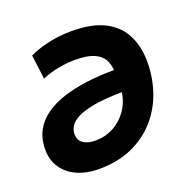

<svg xmlns="http://www.w3.org/2000/svg" viewBox="-103 -645 766 762"><g transform="rotate(-20 280.0 -264.0)"><path d="M191 12Q140 12 100.5 -5.5Q61 -23 38.5 -55.5Q16 -88 16 -133Q16 -179 34.5 -213Q53 -247 86.5 -270.5Q120 -294 165.5 -308.5Q211 -323 265.5 -330Q320 -337 380 -337Q379 -363 367 -383.5Q355 -404 327 -416Q299 -428 248 -428Q219 -428 191.5 -423.5Q164 -419 142.5 -412.5Q121 -406 108 -400L95 -502Q121 -516 169.5 -528Q218 -540 275 -540Q361 -540 414 -512.5Q467 -485 491.5 -436Q516 -387 516 -323Q516 -257 495.5 -197Q475 -137 434 -90Q393 -43 332 -15.5Q271 12 191 12ZM217 -99Q257 -99 291.5 -117Q326 -135 349.5 -167.5Q373 -200 380 -244Q306 -243 260 -234.5Q214 -226 189 -212.5Q164 -199 155 -183Q146 -167 146 -152Q146 -134 154.5 -122.5Q163 -111 179 -105Q195 -99 217 -99Z"/></g></svg>

Font: Ubuntu Sans Mono
Style: Italic
Weight: 400
Italic angle: -13.5°
Monospace: yes
Designer: Dalton Maag Ltd
Foundry: Dalton Maag Ltd
Version: Version 1.006